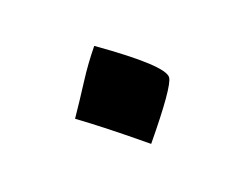

<svg xmlns="http://www.w3.org/2000/svg" viewBox="-38 -113 282 228"><g transform="rotate(-15 103.0 1.0)"><path d="M45.9 13.7Q57.1 -6.3 67.4 -25.9Q77.6 -45.4 90.3 -64Q166.5 -19.5 166.5 -4.9Q166.5 6.3 125.5 65.9Q76.7 32.2 45.9 13.7Z"/></g></svg>

Font: Noto Naskh Arabic
Style: Regular
Weight: 400
Designer: Monotype Design team
Foundry: Monotype Imaging Inc.
Version: Version 1.01